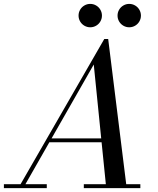

<svg xmlns="http://www.w3.org/2000/svg" viewBox="-65 -965 810 985"><path d="M546.1 -854.9Q538 -868.8 538 -885Q538 -901.2 546.1 -915.1Q554.1 -928.9 567.9 -936.9Q581.8 -945 598 -945Q614.2 -945 628.1 -936.9Q641.9 -928.9 649.9 -915.1Q658 -901.2 658 -885Q658 -868.8 649.9 -854.9Q641.9 -841.1 628.1 -833.1Q614.2 -825 598 -825Q581.8 -825 567.9 -833.1Q554.1 -841.1 546.1 -854.9ZM346.1 -854.9Q338 -868.8 338 -885Q338 -901.2 346.1 -915.1Q354.1 -928.9 367.9 -936.9Q381.8 -945 398 -945Q414.2 -945 428.1 -936.9Q441.9 -928.9 449.9 -915.1Q458 -901.2 458 -885Q458 -868.8 449.9 -854.9Q441.9 -841.1 428.1 -833.1Q414.2 -825 398 -825Q381.8 -825 367.9 -833.1Q354.1 -841.1 346.1 -854.9ZM-45 -20H40.5L470 -765H490L582.5 -20H655V0H365V-20H478L456.2 -235H188.1L65.4 -20H175V0H-45ZM416 -634 199.6 -255H454.2Z"/></svg>

Font: Bodoni* 11
Style: Italic
Weight: 400
Italic angle: -13°
Version: Version 1.002